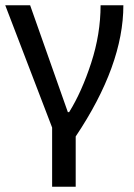

<svg xmlns="http://www.w3.org/2000/svg" viewBox="-21 -504 511 733"><path d="M268 209H178V-17L-1 -484H94L238 -76H243Q291 -153 327 -263.5Q363 -374 363 -484H450Q450 -255 268 17Z"/></svg>

Font: Play
Style: Regular
Weight: 400
Designer: Jonas Hecksher
Foundry: Jonas Hecksher, Playtypeª, e-types AS
Version: Version 1.002